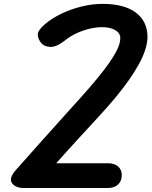

<svg xmlns="http://www.w3.org/2000/svg" viewBox="-20 -948 768 968"><path d="M102 0Q58.5 0 41 -24Q23.5 -48 57 -87.5Q122 -161 183 -229.2Q244 -297.5 296 -355.2Q348 -413 386 -455Q434.5 -509 469 -551Q503.5 -593 526.2 -625Q549 -657 562.2 -681.2Q575.5 -705.5 581 -723.2Q586.5 -741 586.5 -755Q586.5 -781.5 561 -796.2Q535.5 -811 494.5 -811Q464.5 -811 431 -803Q397.5 -795 365.2 -780Q333 -765 306 -743Q263 -709.5 233.2 -711.5Q203.5 -713.5 190.5 -728Q171 -750 170.5 -772.5Q170 -795 207 -826.5Q242 -856 289.8 -879Q337.5 -902 391.2 -915.2Q445 -928.5 497 -928.5Q606 -928.5 664.8 -884.5Q723.5 -840.5 723.5 -761.5Q723.5 -732.5 712.5 -698Q701.5 -663.5 680.5 -625Q659.5 -586.5 630 -544.5Q600.5 -502.5 563.2 -457.5Q526 -412.5 482 -365Q463 -344 438.2 -317.2Q413.5 -290.5 384.8 -259.2Q356 -228 325.2 -194Q294.5 -160 263.5 -125H522.5Q558 -125 576 -108.2Q594 -91.5 594 -66Q594 -36 575.5 -18Q557 0 522.5 0Z"/></svg>

Font: Edu AU VIC WA NT Pre
Style: Bold
Weight: 700
Designer: Tina and Corey Anderson, Eben Sorkin, Mirko Velimirovic
Foundry: Google for Education
Version: Version 1.001